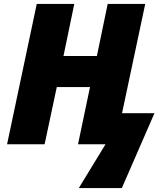

<svg xmlns="http://www.w3.org/2000/svg" viewBox="-20 -734 840 977"><path d="M381 223H600L766 -158H601L719 -714H528L473 -449H303L358 -714H167L16 0H207L269 -291H438L377 0H517Z"/></svg>

Font: Noto Sans Black
Style: Italic
Weight: 900
Italic angle: -12°
Designer: Monotype Design Team
Foundry: Monotype Imaging Inc.
Version: Version 2.013